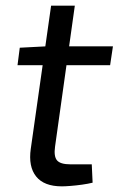

<svg xmlns="http://www.w3.org/2000/svg" viewBox="-20 -651 420 680"><path d="M245 -631 175 -132Q170 -97 182 -83Q194 -69 229 -69H305L308 -4Q292 0 270.5 3Q249 6 229.5 7.5Q210 9 199 9Q136 9 108 -26Q80 -61 89 -124L161 -631ZM380 -487 370 -420H42L50 -482L146 -487Z"/></svg>

Font: Exo 2
Style: Italic
Weight: 400
Italic angle: -8°
Designer: Natanael Gama
Foundry: Natanael Gama
Version: Version 2.010